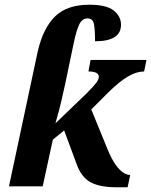

<svg xmlns="http://www.w3.org/2000/svg" viewBox="-20 -790 641 814"><path d="M470 4Q398 3 361 -19Q324 -41 305 -94L252 -237L204 -198L161 0H18L140 -572Q163 -671 213.5 -720.5Q264 -770 359 -770Q431 -770 462 -745.5Q493 -721 493 -685Q493 -615 383 -615Q383 -662 378.5 -687Q374 -712 351 -712Q328 -712 315.5 -685.5Q303 -659 291 -600L257 -437Q249 -401 240 -361.5Q231 -322 215 -267L347 -394Q378 -425 388.5 -439.5Q399 -454 399 -464Q399 -487 355 -487L364 -536H601L591 -487Q559 -487 523 -466Q487 -445 442 -401L367 -326L434 -162Q453 -115 471 -90.5Q489 -66 504.5 -57Q520 -48 532 -48L521 4Z"/></svg>

Font: Noto Serif SemiCondensed
Style: Bold Italic
Weight: 700
Width: 4
Italic angle: -12°
Designer: Monotype Design Team
Foundry: Monotype Imaging Inc.
Version: Version 2.014